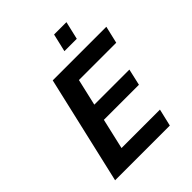

<svg xmlns="http://www.w3.org/2000/svg" viewBox="-250 -1064 1208 1208"><g transform="rotate(-45 354.0 -460.0)"><path d="M64 0 231 -722H708L681 -607H349L308 -429H620L595 -319H283L236 -115H578L551 0ZM413 -800 441 -920H551L523 -800Z"/></g></svg>

Font: Perun
Style: Bold Italic
Weight: 700
Italic angle: -12°
Foundry: Copyright (c) Stefan Peev, Context Ltd, 2016
Version: Version 1.027